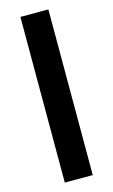

<svg xmlns="http://www.w3.org/2000/svg" viewBox="-120 -816 507 862"><g transform="rotate(-15 134.0 -385.0)"><path d="M69 -770H199V0H69Z"/></g></svg>

Font: Unbounded
Style: Regular
Weight: 400
Designer: Luke Prowse, Jean-Baptiste Morizot, Fátima Lázaro, Florian Runge
Foundry: NaN
Version: Version 1.701;gftools[0.9.28.dev5+ged2979d]